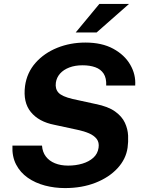

<svg xmlns="http://www.w3.org/2000/svg" viewBox="-20 -949 729 979"><path d="M311.4 10Q258.5 10 209.2 -2.9Q160 -15.9 121.8 -42.5Q83.5 -69.2 62.2 -110Q40.8 -150.8 43.4 -206.6H194.2Q196.5 -173.7 213.8 -151Q231 -128.3 260.2 -116.5Q289.3 -104.6 327.4 -104.6Q366.3 -104.6 399.9 -114.6Q433.6 -124.6 455.9 -144.7Q478.2 -164.8 482.6 -195.6Q486.6 -222.8 473.1 -240.4Q459.6 -258 434.1 -269.1Q408.5 -280.1 375.2 -287.1L256.6 -312.7Q177.6 -328.2 137.2 -377.8Q96.8 -427.3 107.7 -510.7Q117.2 -578.7 161 -628.4Q204.9 -678.1 271.5 -705.1Q338 -732 415.4 -732Q499.5 -732 557.4 -700.5Q615.2 -669.1 644.2 -618.9Q673.2 -568.8 669.4 -512.8H521.5Q523.3 -550.8 508.5 -573.5Q493.6 -596.2 465.9 -606.1Q438.1 -616.1 400.8 -616.1Q362.8 -616.1 333.4 -604.9Q303.9 -593.7 286.2 -573.7Q268.5 -553.6 264.8 -527.5Q260.5 -496.1 278.1 -476.6Q295.8 -457.1 350.2 -444.3L467 -418.8Q531.3 -406.1 566.7 -380.6Q602.1 -355.2 616.9 -323Q631.7 -290.8 633.2 -257.6Q634.6 -224.5 630.6 -196.2Q622.4 -138 579.3 -91.2Q536.2 -44.4 467.1 -17.2Q398 10 311.4 10ZM366 -783.5 486.6 -929H637.9L472.7 -783.5Z"/></svg>

Font: Public Sans Thin
Style: Italic
Weight: 100
Italic angle: -8°
Designer: The Public Sans project authors (U.S. Web Design System). Libre Franklin designed by Pablo Impallari and Rodrigo Fuenzal
Version: Version 2.000